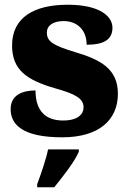

<svg xmlns="http://www.w3.org/2000/svg" viewBox="-20 -570 542 811"><path d="M243 10C399 10 478 -64 478 -174C478 -279 405 -318 297 -350C204 -378 178 -395 178 -432C178 -465 208 -481 249 -481C303 -481 346 -446 346 -381C422 -381 455 -405 455 -453C455 -500 403 -550 266 -550C125 -550 31 -497 31 -378C31 -276 91 -232 213 -197C295 -174 333 -155 333 -117C333 -88 310 -61 246 -61C178 -61 130 -96 130 -188C72 -188 25 -167 25 -109C25 -44 75 10 243 10ZM137 208V221H209C245 177 295 113 313 71V61H183C175 102 151 171 137 208Z"/></svg>

Font: Noto Serif Georgian Black
Style: Regular
Weight: 900
Designer: Monotype Design Team, Akaki Razmadze
Foundry: Google LLC
Version: Version 2.003